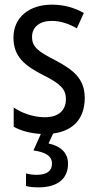

<svg xmlns="http://www.w3.org/2000/svg" viewBox="-20 -567 421 827"><path d="M273 138C273 91 241 62 189 51L209 8C295 -3 345 -56 345 -145C345 -228 296 -266 219 -307C144 -345 118 -365 118 -408C118 -450 150 -477 203 -477C241 -477 278 -464 311 -445L341 -511C300 -534 255 -547 204 -547C105 -547 38 -492 38 -405C38 -321 89 -283 167 -243C240 -207 264 -182 264 -141C264 -92 233 -62 173 -62C123 -62 72 -81 39 -104V-21C68 -5 107 7 156 10L124 81C173 88 204 103 204 138C204 168 183 186 138 186C122 186 105 184 92 180V234C104 238 123 240 146 240C227 240 273 204 273 138Z"/></svg>

Font: Noto Sans Georgian Condensed
Style: Regular
Weight: 400
Width: 3
Designer: Monotype Design Team, Akaki Razmadze
Foundry: Google LLC
Version: Version 2.005